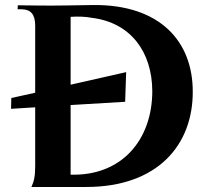

<svg xmlns="http://www.w3.org/2000/svg" viewBox="-20 -744 829 764"><path d="M105 0H323C607 0 748 -167 747 -380C747 -579 617 -726 352 -724C270 -723 208 -721 131 -722L51 -723L50 -707H68C103 -706 120 -686 120 -642V-375L25 -354L24 -311L120 -317V-84C120 -44 116 -24 105 0ZM261 -49V-326L478 -339L482 -457L261 -407V-677C292 -679 320 -678 346 -673C499 -654 585 -539 586 -382C586 -186 463 -43 261 -49Z"/></svg>

Font: Sinistre
Style: Bold
Weight: 700
Designer: Jules Durand
Foundry: Collletttivo
Version: Version 69.420;Glyphs 3.2 (3217)